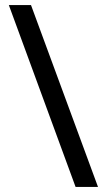

<svg xmlns="http://www.w3.org/2000/svg" viewBox="-20 -738 421 762"><path d="M103 -718 369 4H280L15 -718Z"/></svg>

Font: Noto Sans Thai ExtCond Med
Style: Regular
Weight: 500
Width: 2
Designer: Monotype Design Team
Foundry: Monotype Imaging Inc.
Version: Version 2.002; ttfautohint (v1.8.4.7-5d5b)